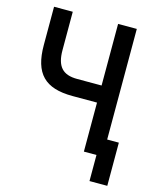

<svg xmlns="http://www.w3.org/2000/svg" viewBox="-123 -779 831 1007"><g transform="rotate(15 293.0 -275.5)"><path d="M460 141.6H556.6V-92.8H493.2V-693.4H391.6V-358.9H258.8C179.7 -358.9 145.5 -397 145.5 -485.8V-693.4H43.9V-485.8C43.9 -331.5 107.9 -266.1 258.8 -266.1H391.6V0H460Z"/></g></svg>

Font: CaskaydiaCove Nerd Font
Style: Regular
Weight: 400
Designer: Aaron Bell
Foundry: Saja Typeworks
Version: Version 2111.1;Nerd Fonts 2.3.3